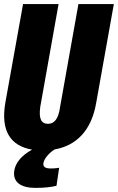

<svg xmlns="http://www.w3.org/2000/svg" viewBox="-30 -731 580 945"><path d="M144.5 193.8C191.9 193.8 221.2 189.5 248 183.6L261.2 94.7L247.6 96.7C241.2 97.7 231.4 98.1 218.8 98.1C192.9 98.1 181.2 89.8 183.6 72.8C187 46.4 218.3 16.6 239.3 4.4C344.2 -14.2 419.9 -86.9 443.4 -224.6L530.3 -710.9H356L265.6 -204.1C257.8 -145 236.8 -121.6 206.1 -121.6C173.3 -121.6 160.2 -146 168 -204.1L258.3 -710.9H83.5L-3.9 -224.6C-27.8 -84.5 23.9 -12.2 127.9 5.4C69.8 37.6 46.4 74.2 40.5 107.4C30.8 165.5 72.8 193.8 144.5 193.8Z"/></svg>

Font: Roboto Flex Super Cond Black
Style: Italic
Weight: 900
Width: 3
Italic angle: -10°
Designer: Berlow after Robertson
Foundry: Google
Version: Version 3.200;Glyphs 3.3 (3311)